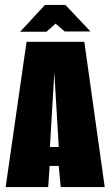

<svg xmlns="http://www.w3.org/2000/svg" viewBox="-20 -761 449 781"><path d="M3 0 88 -591H323L406 0H227L219 -86H182L176 0ZM183 -163H219L201 -466ZM62 -632 163 -741H246L348 -633H243L206 -665L169 -632Z"/></svg>

Font: Alumni Sans Thin Black
Style: Regular
Weight: 900
Version: Version 1.018